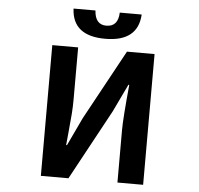

<svg xmlns="http://www.w3.org/2000/svg" viewBox="-61 -1019 1123 1083"><g transform="rotate(5 500.0 -478.0)"><path d="M210 0V-740.2H356.4V-445.3Q356.4 -407.2 353.5 -365.2Q350.6 -323.2 344.2 -260.7Q337.9 -198.2 336.9 -185.5H341.8L417 -344.7L632.8 -740.2H789.1V0H643.6V-296.9Q643.6 -364.3 662.1 -554.7H657.2L582 -397.5L366.2 0ZM503.9 -801.8Q318.4 -801.8 311.5 -956.1H435.5Q440.4 -876 503.9 -876Q570.3 -876 573.2 -956.1H697.3Q688.5 -801.8 503.9 -801.8Z"/></g></svg>

Font: Gen Shin Gothic Monospace Bold
Style: Bold
Weight: 700
Designer: [Source Han Sans]
Ryoko NISHIZUKA  (kana & ideographs); Paul D. Hunt (Latin, Greek & Cyrillic); Wenlong ZHANG  (bopomofo
Version: Version 1.002.20150607